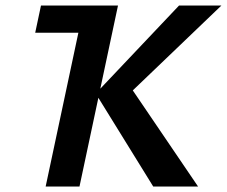

<svg xmlns="http://www.w3.org/2000/svg" viewBox="-20 -678 825 698"><path d="M537 0 328 -338 631 -658H785L429 -317L446 -374L700 0ZM146 0 286 -658H409L269 0ZM108 -559 129 -658H340L319 -559Z"/></svg>

Font: Ysabeau
Style: Bold Italic
Weight: 700
Italic angle: -12°
Designer: Christian Thalmann (Catharsis Fonts)
Version: Version 2.002